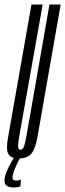

<svg xmlns="http://www.w3.org/2000/svg" viewBox="-55 -695 288 848"><path d="M27.5 5Q63.5 5 82 -14.8Q100.5 -34.5 110.5 -90.5L213 -675H163.5L62.5 -98.5Q55 -56.5 49.5 -45Q44 -33.5 35 -33.5Q27 -33.5 25.2 -45Q23.5 -56.5 31 -98.5L133.5 -675H84L-19 -90.5Q-29.5 -34.5 -18.2 -14.8Q-7 5 27.5 5ZM4.5 133Q11.5 133 17.8 132.2Q24 131.5 29 130Q34 128.5 35 128L38 97.5Q37 98.5 33.5 100Q30 101.5 25.2 102Q20.5 102.5 15 102.5Q8.5 102.5 4.2 99.5Q0 96.5 0 88.5Q0 79 6.2 62Q12.5 45 21 27.2Q29.5 9.5 34.5 0H7Q1 10.5 -9.5 29Q-20 47.5 -27.5 67.5Q-35 87.5 -35 102.5Q-35 115 -29.5 121.5Q-24 128 -14.5 130.5Q-5 133 4.5 133Z"/></svg>

Font: Anybody UltraCondensed Light
Style: Italic
Weight: 300
Width: 1
Italic angle: -10°
Version: Version 1.113;gftools[0.9.25]